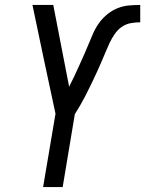

<svg xmlns="http://www.w3.org/2000/svg" viewBox="-20 -755 586 775"><path d="M154 0 204 -296 158 -511 111 -735H195L259 -405Q270 -426 280 -447.5Q290 -469 300 -491Q310 -513 319.5 -534.5Q329 -556 338 -578Q347 -600 356.5 -621.5Q366 -643 380.5 -663Q395 -683 414.5 -698.5Q434 -714 456 -722.5Q478 -731 501 -733Q524 -735 546 -735V-665Q527 -665 507.5 -661.5Q488 -658 471.5 -646.5Q455 -635 443 -617.5Q431 -600 422.5 -582Q414 -564 406.5 -545.5Q399 -527 391 -509Q383 -491 375 -472.5Q367 -454 358 -436Q349 -418 340.5 -400Q332 -382 322.5 -364Q313 -346 303 -328.5Q293 -311 282 -294L233 0Z"/></svg>

Font: Iosevka SS04 Oblique
Style: Regular
Weight: 400
Italic angle: -9°
Monospace: yes
Designer: Belleve Invis
Foundry: Belleve Invis
Version: Version 19.0.0; ttfautohint (v1.8.4)